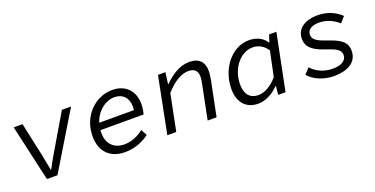

<svg xmlns="http://www.w3.org/2000/svg" viewBox="-22 -1021 3045 1557"><g transform="rotate(-20 1500.0 -243.0)"><path d="M197 0H288L582 -486H503L337 -205C307 -155 279 -106 256 -61H252C243 -107 234 -156 224 -204L163 -486H87L197 0Z M870 12C955 12 1031 -21 1080 -60L1051 -112C1006 -76 949 -49 885 -49C797 -49 739 -104 739 -202C739 -343 842 -437 936 -437C1008 -437 1053 -390 1053 -314C1053 -299 1051 -283 1047 -269L1079 -284H732L722 -224H1112C1117 -237 1125 -277 1125 -311C1125 -419 1059 -498 940 -498C793 -498 663 -373 663 -198C663 -62 744 12 870 12Z M1236 0H1313L1376 -314C1442 -388 1509 -431 1574 -431C1624 -431 1651 -405 1651 -357C1651 -335 1647 -314 1642 -289L1584 0H1661L1721 -297C1726 -324 1730 -349 1730 -377C1730 -450 1691 -498 1605 -498C1518 -498 1446 -445 1387 -387H1383L1396 -486H1332L1236 0Z M2018 12C2081 12 2145 -22 2196 -74H2200L2193 0H2256L2354 -486H2291L2271 -425H2267C2240 -469 2188 -498 2119 -498C1971 -498 1852 -348 1852 -174C1852 -53 1918 12 2018 12ZM2042 -53C1975 -53 1931 -95 1931 -186C1931 -316 2018 -433 2129 -433C2174 -433 2220 -413 2253 -362L2208 -147C2155 -85 2095 -53 2042 -53Z M2670 12C2784 12 2875 -30 2875 -135C2875 -214 2812 -247 2721 -277C2643 -304 2601 -324 2601 -369C2601 -412 2639 -438 2702 -438C2774 -438 2830 -406 2870 -371L2913 -419C2872 -460 2803 -498 2710 -498C2611 -498 2528 -453 2528 -360C2528 -292 2573 -251 2674 -217C2755 -190 2802 -172 2802 -125C2802 -72 2752 -48 2684 -48C2614 -48 2547 -73 2500 -126L2455 -77C2502 -23 2586 12 2670 12Z"/></g></svg>

Font: Source Code Variable
Style: Italic
Weight: 400
Italic angle: -11°
Monospace: yes
Designer: Paul D. Hunt, Teo Tuominen
Foundry: Adobe Systems Incorporated
Version: Version 1.005;PS 1.0;hotconv 16.6.54;makeotf.lib2.5.65590